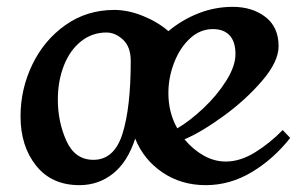

<svg xmlns="http://www.w3.org/2000/svg" viewBox="-20 -529 892 561"><path d="M828 -126Q779 -64 715.5 -26Q652 12 581 12Q510 12 455 -25Q400 -62 375 -124Q353 -56 310.5 -22Q268 12 212 12Q131 12 85.5 -45Q40 -102 40 -189Q40 -269 74.5 -340.5Q109 -412 171.5 -456Q234 -500 314 -500Q354 -500 397.5 -482.5Q441 -465 472 -438Q513 -472 561 -490.5Q609 -509 660 -509Q717 -509 755.5 -479.5Q794 -450 794 -394Q794 -349 746 -293Q698 -237 632.5 -189.5Q567 -142 519 -122Q544 -92 575 -74.5Q606 -57 640 -57Q682 -57 725.5 -84Q769 -111 806 -149ZM498 -154Q534 -175 574 -212.5Q614 -250 641 -293Q668 -336 668 -371Q668 -407 651 -425.5Q634 -444 602 -444Q565 -444 535.5 -417Q506 -390 489 -346.5Q472 -303 472 -257Q472 -200 498 -154ZM362 -351Q362 -392 339.5 -413Q317 -434 291 -434Q249 -434 216.5 -408Q184 -382 166.5 -337Q149 -292 149 -238Q149 -173 174 -117.5Q199 -62 253 -62Q314 -62 338 -138.5Q362 -215 362 -351Z"/></svg>

Font: Amita
Style: Bold
Weight: 700
Designer: Eduardo Rodriguez Tunni, Modular Infotech, Brian J. Bonislawsky
Foundry: Eduardo Rodriguez Tunni, Modular Infotech, Brian J. Bonislawsky
Version: Version 1.003